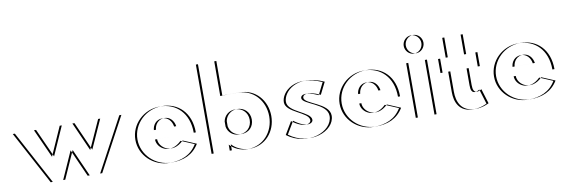

<svg xmlns="http://www.w3.org/2000/svg" viewBox="-59 -1333 5374 1821"><g transform="rotate(-10 2628.0 -422.5)"><path d="M453.5 0H333.5L58.5 -513H262.5L387.5 -236L510.5 -513H632.5L755.5 -236L880.5 -513H1084.5L809.5 0H689.5L571.5 -265ZM433.5 0 551.5 -265 669.5 0H789.5L1064.5 -513H860.5L735.5 -236L612.5 -513H490.5L367.5 -236L242.5 -513H38.5L313.5 0Z M1383 -317C1386 -364 1420 -413 1481 -413C1533 -413 1570 -371 1578 -317ZM1614 -173 1742 -119C1684 -22 1590 15 1476 15C1321 15 1194 -107 1194 -256C1194 -406 1321 -528 1476 -528C1632 -528 1751 -418 1751 -227H1378C1378 -141 1501 -60 1614 -173ZM1363 -317H1558C1550 -371 1513 -413 1461 -413C1400 -413 1366 -364 1363 -317ZM1594 -173C1481 -60 1358 -141 1358 -227H1731C1731 -418 1612 -528 1456 -528C1301 -528 1174 -406 1174 -256C1174 -107 1301 15 1456 15C1570 15 1664 -22 1722 -119Z M2295 -256C2295 -186 2247 -136 2175 -136C2114.6 -136 2068.7 -174.3 2058.3 -230.9L2058.4 -281.6C2069.4 -338.7 2117.2 -377 2175 -377C2242 -377 2295 -327 2295 -256ZM1883 0V-860H2060L2059.1 -526C2128 -530.5 2197.8 -528 2228 -528C2378 -528 2483 -406 2483 -256C2483 -106 2378 15 2228 15C2158 15 2096 -16 2058 -58V0ZM2275 -256C2275 -327 2222 -377 2155 -377C2097.2 -377 2049.4 -338.7 2038.4 -281.6L2038.3 -230.9C2048.7 -174.3 2094.6 -136 2155 -136C2227 -136 2275 -186 2275 -256ZM1863 0H2038V-58C2076 -16 2138 15 2208 15C2358 15 2463 -106 2463 -256C2463 -406 2358 -528 2208 -528C2177.8 -528 2108 -530.5 2039.1 -526L2040 -860H1863Z M2678.5 -175C2798 -85 2860.5 -119 2860.5 -153C2860.5 -231 2642.5 -261.4 2642.5 -363C2642.5 -460 2783.5 -602 3038.5 -488L2980.5 -372C2844.5 -434 2811.5 -397 2811.5 -373C2811.5 -311 3047.5 -283 3047.5 -160C3047.5 -9 2793.5 87 2606.5 -54ZM2658.5 -175 2586.5 -54C2773.5 87 3027.5 -9 3027.5 -160C3027.5 -283 2791.5 -311 2791.5 -373C2791.5 -397 2824.5 -434 2960.5 -372L3018.5 -488C2763.5 -602 2622.5 -460 2622.5 -363C2622.5 -261.4 2840.5 -231 2840.5 -153C2840.5 -119 2778 -85 2658.5 -175Z M3350 -317C3353 -364 3387 -413 3448 -413C3500 -413 3537 -371 3545 -317ZM3581 -173 3709 -119C3651 -22 3557 15 3443 15C3288 15 3161 -107 3161 -256C3161 -406 3288 -528 3443 -528C3599 -528 3718 -418 3718 -227H3345C3345 -141 3468 -60 3581 -173ZM3330 -317H3525C3517 -371 3480 -413 3428 -413C3367 -413 3333 -364 3330 -317ZM3561 -173C3448 -60 3325 -141 3325 -227H3698C3698 -418 3579 -528 3423 -528C3268 -528 3141 -406 3141 -256C3141 -107 3268 15 3423 15C3537 15 3631 -22 3689 -119Z M3855 -691C3855 -739 3894 -779 3940 -779C3986 -779 4025 -739 4025 -691C4025 -643 3986 -603 3940 -603C3894 -603 3855 -643 3855 -691ZM3849.5 0V-526H4029.5V0ZM3835 -691C3835 -643 3874 -603 3920 -603C3966 -603 4005 -643 4005 -691C4005 -739 3966 -779 3920 -779C3874 -779 3835 -739 3835 -691ZM3829.5 0H4009.5V-526H3829.5Z M4228 -513V-704H4405V-513H4513V-378H4405V-215C4405 -167 4417 -144 4445 -144C4468 -144 4489 -160 4489 -160L4533 -17C4533 -17 4476 15 4403 15C4262 15 4228 -90 4228 -181V-378H4154V-513ZM4208 -513H4134V-378H4208V-181C4208 -90 4242 15 4383 15C4456 15 4513 -17 4513 -17L4469 -160C4469 -160 4448 -144 4425 -144C4397 -144 4385 -167 4385 -215V-378H4493V-513H4385V-704H4208Z M4837 -317C4840 -364 4874 -413 4935 -413C4987 -413 5024 -371 5032 -317ZM5068 -173 5196 -119C5138 -22 5044 15 4930 15C4775 15 4648 -107 4648 -256C4648 -406 4775 -528 4930 -528C5086 -528 5205 -418 5205 -227H4832C4832 -141 4955 -60 5068 -173ZM4817 -317H5012C5004 -371 4967 -413 4915 -413C4854 -413 4820 -364 4817 -317ZM5048 -173C4935 -60 4812 -141 4812 -227H5185C5185 -418 5066 -528 4910 -528C4755 -528 4628 -406 4628 -256C4628 -107 4755 15 4910 15C5024 15 5118 -22 5176 -119Z"/></g></svg>

Font: Hussar Plate
Style: Regular
Weight: 700
Foundry: Cannot Into Space Fonts
Version: Version 0.798247